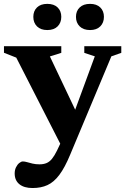

<svg xmlns="http://www.w3.org/2000/svg" viewBox="-22 -694 637 968"><path d="M380.5 -91.5 295 56.5 60 -403.5 -2 -428V-461H287V-427.5L229.5 -409.5ZM142 254Q99.5 254 75.8 234.8Q52 215.5 52 180.5Q52 163 58.8 149.2Q65.5 135.5 75.2 127.8Q85 120 93 120Q102.5 120 114.5 123.5Q126.5 127 142.2 130.8Q158 134.5 177 134.5Q197.5 134.5 212.5 128.2Q227.5 122 240 106.8Q252.5 91.5 265.5 65L311 -31.5L336 -83.5L456 -410L403 -427.5V-461H589.5V-427.5L539.5 -410L331.5 86.5Q304.5 151.5 277 188Q249.5 224.5 217.2 239.2Q185 254 142 254ZM216.5 -542.5Q183 -542.5 164.5 -561Q146 -579.5 146 -609Q146 -638.5 164.5 -656.5Q183 -674.5 216.5 -674.5Q250 -674.5 268.5 -656.5Q287 -638.5 287 -609Q287 -579.5 268.5 -561Q250 -542.5 216.5 -542.5ZM432 -542.5Q398.5 -542.5 379.8 -561Q361 -579.5 361 -609Q361 -638.5 379.8 -656.5Q398.5 -674.5 432 -674.5Q465 -674.5 483.5 -656.5Q502 -638.5 502 -609Q502 -579.5 483.5 -561Q465 -542.5 432 -542.5Z"/></svg>

Font: Newsreader
Style: Bold
Weight: 700
Designer: Hugues Gentile
Foundry: Production Type
Version: Version 1.003